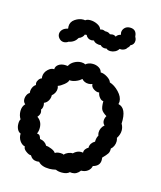

<svg xmlns="http://www.w3.org/2000/svg" viewBox="-113 -841 774 924"><g transform="rotate(15 273.5 -379.5)"><path d="M283 0Q264 0 252 -6Q234 -2 220 -2Q181 -2 164 -22Q160 -21 153 -21Q130 -21 118 -42Q108 -41 92.5 -52.5Q77 -64 79 -75Q63 -79 52.5 -94.5Q42 -110 43 -130Q32 -134 26 -146Q20 -158 20 -173Q20 -189 25 -196Q14 -213 14 -235Q14 -258 28 -272Q17 -280 17 -296Q17 -306 22 -316Q27 -326 35 -330Q33 -344 38.5 -356.5Q44 -369 54 -375Q52 -378 52 -384Q52 -393 58.5 -402Q65 -411 73 -413Q72 -416 72 -421Q72 -442 88 -457.5Q104 -473 119 -471Q119 -485 131.5 -494.5Q144 -504 164 -504Q173 -504 178 -503Q185 -518 202 -527.5Q219 -537 237 -537Q249 -537 257 -532Q271 -544 292 -544Q309 -544 322.5 -536Q336 -528 339 -514Q355 -514 373 -502.5Q391 -491 394 -479Q418 -472 440.5 -448.5Q463 -425 463 -401Q463 -397 461 -389Q504 -380 500 -302Q509 -287 509 -270Q509 -250 496 -230Q499 -221 499 -213Q499 -201 494 -190Q489 -179 481 -173Q482 -157 475.5 -147Q469 -137 452 -120Q453 -116 453 -108Q453 -78 419 -69Q416 -53 402.5 -43Q389 -33 370 -33Q354 -11 331 -11Q324 -11 320 -12Q308 0 283 0ZM253 -89Q267 -89 268 -85Q276 -94 288 -99Q300 -104 310 -103Q327 -120 347 -120Q354 -120 357 -119Q356 -128 362 -136.5Q368 -145 376 -148Q376 -161 382.5 -170.5Q389 -180 399 -185Q399 -205 407 -217Q404 -225 404 -233Q404 -244 409 -254.5Q414 -265 423 -272Q413 -281 413 -294Q413 -306 420 -318Q400 -330 393.5 -341.5Q387 -353 387 -384Q378 -383 368.5 -394Q359 -405 357 -419Q346 -416 330.5 -425.5Q315 -435 315 -450Q307 -446 296 -446Q275 -446 262 -461Q251 -450 233.5 -443.5Q216 -437 203 -439Q202 -429 185.5 -415.5Q169 -402 156 -398Q159 -392 159 -384Q159 -374 154 -364Q149 -354 140 -347Q141 -333 133.5 -320Q126 -307 113 -302Q115 -294 115 -289Q115 -275 108 -267Q111 -260 111 -253Q111 -242 100 -229Q125 -212 125 -180Q125 -163 119 -151Q129 -150 133 -145Q137 -140 140 -129Q165 -126 177 -105Q188 -105 204.5 -98Q221 -91 226 -82Q234 -89 253 -89ZM384 -725Q384 -739 394 -749Q404 -759 420 -759Q453 -759 455 -724Q461 -714 461 -704Q461 -685 443 -677Q442 -671 437.5 -666.5Q433 -662 432 -661Q429 -654 418.5 -649.5Q408 -645 398 -647Q391 -636 380 -630.5Q369 -625 358 -625Q343 -625 337 -632Q334 -631 328 -631Q314 -631 305 -641Q297 -639 285 -642.5Q273 -646 268 -654Q260 -652 256 -652Q246 -652 238.5 -657Q231 -662 227 -671Q224 -670 218 -670Q217 -664 209.5 -656.5Q202 -649 194 -647Q180 -622 152 -617Q141 -609 129 -609Q116 -609 106.5 -619Q97 -629 97 -641Q97 -653 106 -663Q115 -673 133 -677Q132 -681 132 -688Q132 -711 152 -724.5Q172 -738 193 -738Q199 -738 202 -737Q210 -744 226 -744Q244 -744 261.5 -735.5Q279 -727 283 -713Q293 -715 294 -715Q300 -715 308 -711H313Q326 -711 334 -703Q344 -705 347 -705Q357 -705 364 -699Q371 -711 386 -714Q384 -722 384 -725Z"/></g></svg>

Font: Pangolin
Style: Regular
Weight: 400
Designer: Kevin Burke
Foundry: Google, Inc.
Version: Version 1.101